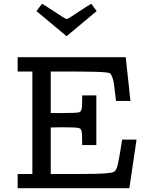

<svg xmlns="http://www.w3.org/2000/svg" viewBox="-20 -994 773 1014"><path d="M73.2 0V-75.2H150.9V-616.2H73.2V-691.9H644L668.9 -460.9H592.8Q585.9 -520 582.5 -545.4Q579.1 -570.8 572.5 -587.9Q565.9 -605 559.6 -607.4Q553.2 -609.9 538.1 -611.8Q502.9 -615.7 378.9 -616.2H248V-397H305.2Q384.3 -397 397.7 -400.9Q411.1 -404.8 413.1 -431.2Q414.1 -448.2 414.1 -481.9V-490.2H488.8V-228H414.1V-236.8Q414.1 -288.6 410.6 -302.7Q407.2 -316.9 391.1 -318.8Q374 -321.8 305.2 -321.8Q296.4 -321.8 277.1 -321.3Q257.8 -320.8 248 -320.8V-75.2H401.9Q496.1 -75.2 533.9 -78.1Q571.8 -81.1 581.3 -86.4Q590.8 -91.8 597.2 -107.9Q606.9 -136.7 625 -256.8H701.2L663.1 0ZM172.9 -935.1V-936L202.1 -974.1Q219.2 -964.4 251.2 -943.1Q283.2 -921.9 305.2 -908Q327.1 -894 332 -894Q337.9 -894 354 -904.5Q370.1 -915 401.6 -936Q433.1 -957 461.9 -974.1L490.2 -936V-935.1L332 -803.2H331.1Z"/></svg>

Font: CMU Concrete
Style: Bold
Weight: 700
Version: Version 0.7.0